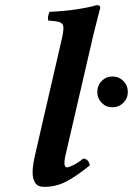

<svg xmlns="http://www.w3.org/2000/svg" viewBox="-20 -718 518 748"><path d="M359 -360Q359 -385 376 -402.5Q393 -420 418 -420Q443 -420 460.5 -402.5Q478 -385 478 -360Q478 -335 460.5 -317.5Q443 -300 418 -300Q393 -300 376 -317.5Q359 -335 359 -360ZM220 -563Q228 -597 227 -612Q226 -627 212.5 -631.5Q199 -636 168 -638Q164 -652 173 -672Q227 -674 277 -681.5Q327 -689 357 -698Q373 -698 370 -685Q370 -685 363 -658.5Q356 -632 344 -583L240 -134Q237 -123 234 -108.5Q231 -94 231 -83Q231 -66 241 -66Q249 -66 267.5 -75.5Q286 -85 304 -100Q315 -100 321.5 -92.5Q328 -85 330 -74Q280 -33 239.5 -11.5Q199 10 152 10Q127 10 117 -6Q107 -22 107 -46Q107 -64 110.5 -84Q114 -104 119 -125Z"/></svg>

Font: Libertinus Serif SemiBold
Style: Italic
Weight: 600
Italic angle: -11.5°
Designer: Philipp H. Poll, Khaled Hosny
Foundry: Caleb Maclennan
Version: Version 7.051;RELEASE